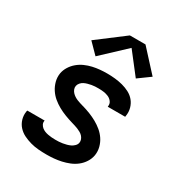

<svg xmlns="http://www.w3.org/2000/svg" viewBox="-180 -890 960 1023"><g transform="rotate(30 300.0 -378.0)"><path d="M255 8Q229 8 204 6Q179 4 155.5 -2.5Q132 -9 110.5 -19.5Q89 -30 73 -47.5Q57 -65 50 -88.5Q43 -112 47 -137Q48 -139 48 -140.5Q48 -142 49 -144H156Q155 -143 155 -142.5Q155 -142 155 -142Q153 -130 158 -120.5Q163 -111 171 -104.5Q179 -98 189 -94Q199 -90 210 -88Q221 -86 232 -85Q243 -84 255 -84Q266 -84 277 -84.5Q288 -85 299.5 -87Q311 -89 322.5 -92Q334 -95 344.5 -100Q355 -105 364 -114Q373 -123 375 -134Q377 -145 373 -155Q369 -165 362 -172.5Q355 -180 346 -185Q337 -190 327.5 -194Q318 -198 308 -201Q298 -204 288 -207Q264 -214 240.5 -223Q217 -232 195.5 -244Q174 -256 155.5 -271.5Q137 -287 123.5 -307.5Q110 -328 103.5 -352.5Q97 -377 101 -403Q105 -425 117.5 -445Q130 -465 148 -480Q166 -495 187.5 -504.5Q209 -514 231 -519Q253 -524 275 -526Q297 -528 319 -528Q344 -528 368 -525.5Q392 -523 415 -517Q438 -511 459 -500Q480 -489 494.5 -471.5Q509 -454 515.5 -431Q522 -408 518 -383Q518 -381 517.5 -379.5Q517 -378 517 -376H410Q410 -377 410 -377.5Q410 -378 410 -378Q413 -395 403.5 -407.5Q394 -420 380 -426Q366 -432 350.5 -434Q335 -436 319 -436Q308 -436 297.5 -435.5Q287 -435 276.5 -433Q266 -431 255 -428Q244 -425 234 -420Q224 -415 216.5 -406Q209 -397 207 -387Q205 -376 209 -366Q213 -356 220 -348.5Q227 -341 235.5 -335.5Q244 -330 253.5 -326Q263 -322 273 -319Q283 -316 293 -313H294Q318 -306 341 -297Q364 -288 385.5 -276Q407 -264 425.5 -248.5Q444 -233 457.5 -213Q471 -193 477.5 -168.5Q484 -144 480 -118Q476 -95 463 -74.5Q450 -54 431 -39Q412 -24 389.5 -15Q367 -6 344.5 -1Q322 4 299.5 6Q277 8 255 8ZM219 -576 157 -639 322 -764H418L537 -634L464 -581L363 -711Z"/></g></svg>

Font: Iosevka SS04 Semibold Extended
Style: Italic
Weight: 600
Width: 7
Italic angle: -9°
Monospace: yes
Designer: Belleve Invis
Foundry: Belleve Invis
Version: Version 19.0.0; ttfautohint (v1.8.4)